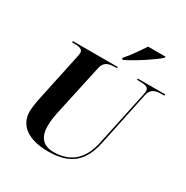

<svg xmlns="http://www.w3.org/2000/svg" viewBox="-208 -1106 1245 1287"><g transform="rotate(30 415.0 -462.0)"><path d="M460 -785 458 -774H471C546 -810 669 -892 702 -924L705 -934H570C541 -891 496 -824 460 -785ZM341 10C510 10 593 -66 625 -220L714 -643C725 -696 764 -704 808 -704H828L830 -714H618L616 -704H636C677 -704 707 -699 707 -670C707 -665 706 -651 703 -640L613 -218C585 -81 508 -5 373 -5C288 -5 252 -55 252 -139C252 -173 258 -210 266 -250L352 -645C363 -696 403 -704 447 -704H460L462 -714H115L113 -704H126C168 -704 197 -699 197 -670C197 -661 193 -641 189 -623L110 -252C105 -229 99 -184 99 -163C99 -53 185 10 341 10Z"/></g></svg>

Font: Noto Serif Display
Style: Bold Italic
Weight: 700
Italic angle: -12°
Designer: Monotype Design Team
Foundry: Monotype Imaging Inc.
Version: Version 2.009